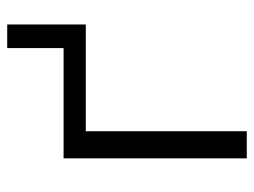

<svg xmlns="http://www.w3.org/2000/svg" viewBox="-108 -612 720 545"><g transform="rotate(-90 252.5 -340.0)"><path d="M455 -457H152V0H75V-520H388V-680H455Z"/></g></svg>

Font: M PLUS 1p
Style: Regular
Weight: 400
Version: Version 1.062